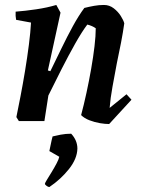

<svg xmlns="http://www.w3.org/2000/svg" viewBox="-20 -488 575 774"><path d="M420 12Q404 12 383 8.5Q362 5 341 -3Q320 -11 307 -24Q318 -65 328.5 -113.5Q339 -162 347.5 -210.5Q356 -259 361 -301.5Q366 -344 366 -374Q352 -384 332 -389Q310 -360 283 -312Q256 -264 228 -209Q200 -154 175 -103L159 0H56L46 -16Q53 -50 62.5 -99Q72 -148 81 -202.5Q90 -257 96.5 -308Q103 -359 105 -397L45 -408Q42 -423 43 -441Q82 -444 126 -450.5Q170 -457 207 -468L224 -437L173 -204L183 -201Q205 -246 228 -293.5Q251 -341 274 -383Q297 -425 320 -456Q340 -461 359.5 -464.5Q379 -468 399 -468Q421 -468 438.5 -454.5Q456 -441 467 -423.5Q478 -406 481 -394Q476 -358 468 -316.5Q460 -275 451 -233Q442 -185 433.5 -138.5Q425 -92 422 -53L490 -108L510 -86ZM179 266Q174 266 167.5 261Q161 256 161 253Q161 250 169 237Q177 224 188 206Q199 188 208 171Q217 154 219 144L179 121Q180 117 182.5 104Q185 91 188 78Q191 65 192 62Q203 59 224 55Q245 51 267 51Q292 78 292 111Q291 152 258 193.5Q225 235 179 266Z"/></svg>

Font: Labrada SemiBold
Style: Italic
Weight: 600
Italic angle: -7°
Designer: Mercedes Jáuregui
Foundry: Omnibus-Type Team
Version: Version 1.000; ttfautohint (v1.8.4.7-5d5b)